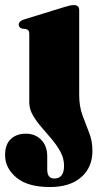

<svg xmlns="http://www.w3.org/2000/svg" viewBox="-53 -499 386 754"><path d="M258 -126.5Q258 -81 271 -45.8Q284 -10.5 297 22.2Q310 55 310 93Q310 159 265.5 197.2Q221 235.5 143.5 235.5Q55.5 235.5 11.2 198.2Q-33 161 -33 110.5Q-33 68 -10.5 47Q12 26 48.5 26Q86 26 109.2 50.5Q132.5 75 132.5 114.5V167Q132.5 202 160 202Q198.5 202 198.5 152Q198.5 123.5 184.8 98Q171 72.5 150.8 48.2Q130.5 24 110 0.5Q89.5 -23 75.8 -47Q62 -71 62 -96V-364.5Q62 -375 58.8 -379Q55.5 -383 49 -385L34 -386.5Q20.5 -391 20.5 -402.5Q20.5 -415 39.5 -422L198.5 -471Q212.5 -475 220.2 -477Q228 -479 237.5 -479Q258 -479 258 -459Z"/></svg>

Font: Fraunces 72pt S000 Black
Style: Regular
Weight: 900
Version: Version 1.000; ttfautohint (v1.8.3)